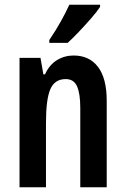

<svg xmlns="http://www.w3.org/2000/svg" viewBox="-20 -786 528 806"><path d="M289 -553Q355 -553 391.5 -505Q428 -457 428 -363V0H317V-333Q317 -393 303.5 -423.5Q290 -454 256 -454Q210 -454 191.5 -412Q173 -370 173 -270V0H62V-543H150L162 -474H169Q187 -514 219 -533.5Q251 -553 289 -553ZM400 -757Q387 -737 363 -709.5Q339 -682 312.5 -654Q286 -626 264 -606H187V-618Q214 -658 235 -695.5Q256 -733 271 -766H400Z"/></svg>

Font: Noto Sans Gurmukhi ExtraCondensed SemiBold
Style: Regular
Weight: 600
Width: 2
Designer: Jelle Bosma - Monotype Design Team
Foundry: Monotype Imaging Inc.
Version: Version 2.004; ttfautohint (v1.8.4.7-5d5b)